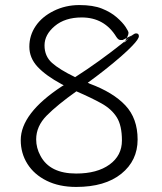

<svg xmlns="http://www.w3.org/2000/svg" viewBox="-20 -727 640 759"><path d="M282 -366Q206 -312 164.5 -270Q123 -228 123 -176Q123 -142 140 -111Q177 -41 281 -41Q364 -41 413 -76.5Q462 -112 462 -171.5Q462 -231 441.5 -263.5Q421 -296 381.5 -318Q342 -340 282 -366ZM303 -658Q237 -658 196.5 -624Q156 -590 156 -547.5Q156 -505 185.5 -478.5Q215 -452 277 -422Q371 -482 470 -561L474 -564L471 -558L490 -577L507 -591L503 -588Q512 -595 518 -595Q529 -595 529 -584Q529 -573 503 -546Q469 -510 392 -449Q359 -423 327 -400L335 -396Q427 -362 475.5 -310.5Q524 -259 524 -175.5Q524 -92 459.5 -40Q395 12 281 12Q214 12 164.5 -12.5Q115 -37 88.5 -79Q62 -121 62 -173Q62 -279 225 -386L232 -390L224 -394Q161 -428 128.5 -463Q96 -498 96 -542.5Q96 -587 121 -624Q146 -661 192.5 -684Q239 -707 293.5 -707Q348 -707 383 -693Q418 -679 441.5 -658.5Q465 -638 476.5 -620.5Q488 -603 488 -597.5Q488 -592 485 -585L481 -577L465 -569H455Q448 -569 440 -581Q393 -658 303 -658ZM474 -564 490 -577 493 -579Q498 -585 503 -588L481 -577Z"/></svg>

Font: Moon Stars Kai T Light
Style: Regular
Weight: 300
Designer: GuiWonder
Version: Version 1.101